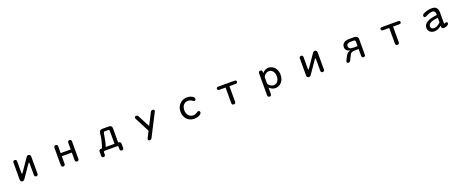

<svg xmlns="http://www.w3.org/2000/svg" viewBox="197 -2388 10605 4410"><g transform="rotate(-20 5500.0 -182.5)"><path d="M616.2 -330.1Q609.4 -330.1 603.5 -320.3L388.7 -9.8Q368.2 21.5 336.9 21.5Q284.2 21.5 284.2 -39.1V-450.2Q284.2 -499 329.1 -499Q374 -499 374 -450.2V-164.1Q374 -147.5 383.8 -147.5Q390.6 -147.5 397.5 -157.2L611.3 -467.8Q631.8 -499 663.1 -499Q715.8 -499 715.8 -438.5V-27.3Q715.8 21.5 671.9 21.5Q627 21.5 627 -27.3V-312.5Q627 -320.3 624 -325.2Q621.1 -330.1 616.2 -330.1Z M1623 -449.2Q1623 -500 1668 -500Q1714.8 -500 1714.8 -449.2V-28.3Q1714.8 21.5 1668 21.5Q1623 21.5 1623 -28.3V-210.9H1377.9V-28.3Q1377.9 21.5 1332 21.5Q1285.2 21.5 1285.2 -28.3V-449.2Q1285.2 -500 1332 -500Q1377.9 -500 1377.9 -449.2V-287.1H1623Z M2386.7 -416Q2398.4 -484.4 2461.9 -484.4H2626Q2702.1 -483.4 2702.1 -411.1V-65.4Q2768.6 -65.4 2766.6 -4.9V89.8Q2766.6 134.8 2722.7 134.8Q2677.7 134.8 2677.7 89.8V39.1Q2677.7 8.8 2647.5 7.8H2349.6Q2319.3 8.8 2318.4 39.1V89.8Q2318.4 134.8 2274.4 134.8Q2229.5 134.8 2229.5 89.8V-4.9Q2227.5 -65.4 2290 -65.4H2305.7Q2368.2 -220.7 2386.7 -416ZM2583 -412.1H2492.2Q2470.7 -410.2 2460 -341.8Q2437.5 -174.8 2398.4 -65.4H2613.3V-381.8Q2612.3 -411.1 2583 -412.1Z M3257.8 -462.9Q3257.8 -499 3301.8 -499Q3334 -499 3349.6 -465.8L3500 -176.8L3646.5 -463.9Q3664.1 -499 3697.3 -499Q3741.2 -499 3741.2 -463.9Q3741.2 -452.1 3731.4 -435.5L3457 100.6Q3440.4 134.8 3408.2 134.8Q3364.3 134.8 3364.3 99.6Q3364.3 88.9 3373 71.3L3450.2 -80.1L3266.6 -435.5Q3257.8 -452.1 3257.8 -462.9Z M4711.9 -407.2Q4711.9 -362.3 4671.9 -362.3Q4661.1 -362.3 4637.7 -379.9Q4586.9 -417 4532.2 -417Q4489.3 -417 4455.1 -395Q4420.9 -373 4401.4 -333Q4381.8 -293 4381.8 -239.3Q4381.8 -186.5 4402.3 -146Q4422.9 -105.5 4458.5 -83Q4494.1 -60.5 4537.1 -60.5Q4592.8 -60.5 4644.5 -99.6Q4661.1 -112.3 4673.8 -112.3Q4714.8 -112.3 4714.8 -68.4Q4714.8 -46.9 4690.4 -26.4Q4666 -5.9 4625 7.8Q4584 21.5 4536.1 21.5Q4463.9 21.5 4407.2 -12.2Q4350.6 -45.9 4319.3 -105.5Q4288.1 -165 4288.1 -238.3Q4288.1 -311.5 4320.8 -371.1Q4353.5 -430.7 4411.1 -464.8Q4468.8 -499 4541 -499Q4586.9 -499 4626 -485.4Q4665 -471.7 4688.5 -450.2Q4711.9 -428.7 4711.9 -407.2Z M5500 21.5Q5452.1 21.5 5452.1 -28.3V-407.2H5301.8Q5254.9 -407.2 5254.9 -446.3Q5254.9 -484.4 5301.8 -484.4H5696.3Q5744.1 -484.4 5744.1 -446.3Q5744.1 -407.2 5696.3 -407.2H5545.9V-28.3Q5545.9 21.5 5500 21.5Z M6527.3 -499Q6585 -499 6633.8 -468.3Q6682.6 -437.5 6711.4 -380.9Q6740.2 -324.2 6740.2 -252Q6740.2 -178.7 6711.9 -122.1Q6683.6 -65.4 6634.8 -34.2Q6585.9 -2.9 6527.3 -2.9Q6443.4 -2.9 6378.9 -69.3V80.1Q6378.9 134.8 6333 134.8Q6287.1 134.8 6287.1 80.1V-452.1Q6287.1 -499 6334 -499Q6378.9 -499 6378.9 -456.1V-422.9Q6448.2 -499 6527.3 -499ZM6513.7 -79.1Q6555.7 -79.1 6586.4 -103.5Q6617.2 -127.9 6632.3 -167Q6647.5 -206.1 6647.5 -251Q6647.5 -294.9 6631.8 -334Q6616.2 -373 6585.9 -397Q6555.7 -420.9 6512.7 -420.9Q6481.4 -420.9 6450.2 -403.8Q6418.9 -386.7 6398.9 -360.8Q6378.9 -335 6378.9 -310.5V-175.8Q6378.9 -155.3 6398.9 -132.3Q6418.9 -109.4 6450.2 -94.2Q6481.4 -79.1 6513.7 -79.1Z M7616.2 -330.1Q7609.4 -330.1 7603.5 -320.3L7388.7 -9.8Q7368.2 21.5 7336.9 21.5Q7284.2 21.5 7284.2 -39.1V-450.2Q7284.2 -499 7329.1 -499Q7374 -499 7374 -450.2V-164.1Q7374 -147.5 7383.8 -147.5Q7390.6 -147.5 7397.5 -157.2L7611.3 -467.8Q7631.8 -499 7663.1 -499Q7715.8 -499 7715.8 -438.5V-27.3Q7715.8 21.5 7671.9 21.5Q7627 21.5 7627 -27.3V-312.5Q7627 -320.3 7624 -325.2Q7621.1 -330.1 7616.2 -330.1Z M8321.3 -349.6Q8321.3 -408.2 8365.2 -445.8Q8409.2 -483.4 8492.2 -484.4H8635.7Q8670.9 -484.4 8694.3 -460Q8715.8 -438.5 8715.8 -407.2V-26.4Q8715.8 22.5 8671.9 22.5Q8627 22.5 8627 -26.4V-193.4H8529.3Q8454.1 -191.4 8422.9 -150.4L8350.6 -5.9Q8334 22.5 8306.6 22.5Q8262.7 22.5 8262.7 -11.7Q8262.7 -20.5 8280.8 -59.6Q8298.8 -98.6 8322.8 -139.2Q8346.7 -179.7 8366.2 -197.3Q8384.8 -215.8 8436.5 -227.5Q8321.3 -252 8321.3 -349.6ZM8585.9 -413.1H8518.6Q8410.2 -413.1 8410.2 -343.8Q8410.2 -264.6 8512.7 -264.6H8627V-372.1Q8626 -412.1 8585.9 -413.1Z M9500 21.5Q9452.1 21.5 9452.1 -28.3V-407.2H9301.8Q9254.9 -407.2 9254.9 -446.3Q9254.9 -484.4 9301.8 -484.4H9696.3Q9744.1 -484.4 9744.1 -446.3Q9744.1 -407.2 9696.3 -407.2H9545.9V-28.3Q9545.9 21.5 9500 21.5Z M10404.3 21.5Q10336.9 21.5 10295.4 -17.6Q10253.9 -56.6 10253.9 -116.2Q10253.9 -281.2 10581.1 -313.5V-336.9Q10581.1 -421.9 10504.9 -421.9Q10442.4 -421.9 10343.8 -369.1Q10326.2 -360.4 10315.4 -360.4Q10281.2 -360.4 10281.2 -401.4Q10281.2 -431.6 10319.3 -450.2Q10414.1 -499 10524.4 -499Q10668.9 -499 10669.9 -346.7V-96.7Q10669.9 -67.4 10680.7 -67.4Q10684.6 -67.4 10700.2 -75.2Q10714.8 -84 10723.6 -84Q10755.9 -84 10755.9 -48.8Q10755.9 -31.2 10738.8 -15.1Q10721.7 1 10693.4 11.2Q10665 21.5 10633.8 21.5Q10581.1 21.5 10581.1 -24.4V-52.7Q10495.1 21.5 10404.3 21.5ZM10343.8 -121.1Q10343.8 -51.8 10418.9 -51.8Q10499 -51.8 10574.2 -127Q10581.1 -130.9 10581.1 -132.8V-244.1Q10343.8 -225.6 10343.8 -121.1Z"/></g></svg>

Font: FakePearl
Style: Regular
Weight: 400
Version: Version 1.2